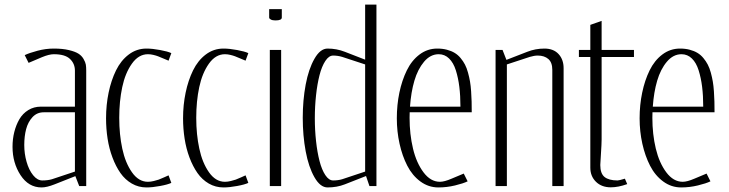

<svg xmlns="http://www.w3.org/2000/svg" viewBox="-20 -820 3213 846"><path d="M359.9 0H329.1L312 -43.9L220.7 -7.8Q186 5.9 163.1 5.9Q106 5.9 70.6 -48.1Q35.2 -102.1 35.2 -173.3Q35.2 -207.5 43 -238.5Q50.8 -269.5 65.4 -294.7Q80.1 -319.8 104.7 -335Q129.4 -350.1 160.2 -350.1H310.1V-508.8Q310.1 -539.6 288.3 -560.3Q266.6 -581.1 217.3 -581.1Q196.3 -581.1 164.6 -567.9L106 -543L88.9 -577.1Q109.4 -586.9 145.3 -596.4Q181.2 -606 217.3 -606Q255.9 -606 283.4 -599.4Q311 -592.8 325.4 -583.7Q339.8 -574.7 348.1 -560.3Q356.4 -545.9 358.2 -535.2Q359.9 -524.4 359.9 -509.8ZM310.1 -64V-325.2H172.4Q143.1 -325.2 123.3 -304Q103.5 -282.7 95.2 -251.2Q86.9 -219.7 86.9 -181.2Q86.9 -142.6 97.2 -106.7Q107.4 -70.8 126 -47.9Q144.5 -24.9 166.5 -24.9Q190.9 -24.9 209 -30.3Z M734.9 -585.9 722.7 -552.7Q713.9 -556.2 699.2 -562.5Q684.6 -568.8 676.3 -572Q668 -575.2 655.8 -578.1Q643.6 -581.1 631.8 -581.1Q590.8 -581.1 561.3 -539.6Q531.7 -498 518.6 -436Q505.4 -374 505.4 -300.8Q505.4 -227.5 518.8 -165Q532.2 -102.5 561.5 -60.8Q590.8 -19 631.8 -19Q644 -19 658 -22.5Q671.9 -25.9 679.4 -28.6Q687 -31.2 703.1 -38.6Q719.2 -45.9 722.7 -47.4L734.9 -14.2Q719.7 -6.8 685.5 -0.5Q651.4 5.9 625.5 5.9Q590.3 5.9 560.8 -11.2Q531.2 -28.3 510.7 -57.6Q490.2 -86.9 475.6 -126Q460.9 -165 454.1 -208.7Q447.3 -252.4 447.3 -298.8Q447.3 -357.4 458.5 -411.6Q469.7 -465.8 491.2 -509.8Q512.7 -553.7 547.4 -579.8Q582 -606 625.5 -606Q651.4 -606 685.5 -599.6Q719.7 -593.3 734.9 -585.9Z M1074.2 -585.9 1062 -552.7Q1053.2 -556.2 1038.6 -562.5Q1023.9 -568.8 1015.6 -572Q1007.3 -575.2 995.1 -578.1Q982.9 -581.1 971.2 -581.1Q930.2 -581.1 900.6 -539.6Q871.1 -498 857.9 -436Q844.7 -374 844.7 -300.8Q844.7 -227.5 858.2 -165Q871.6 -102.5 900.9 -60.8Q930.2 -19 971.2 -19Q983.4 -19 997.3 -22.5Q1011.2 -25.9 1018.8 -28.6Q1026.4 -31.2 1042.5 -38.6Q1058.6 -45.9 1062 -47.4L1074.2 -14.2Q1059.1 -6.8 1024.9 -0.5Q990.7 5.9 964.8 5.9Q929.7 5.9 900.1 -11.2Q870.6 -28.3 850.1 -57.6Q829.6 -86.9 814.9 -126Q800.3 -165 793.5 -208.7Q786.6 -252.4 786.6 -298.8Q786.6 -357.4 797.9 -411.6Q809.1 -465.8 830.6 -509.8Q852.1 -553.7 886.7 -579.8Q921.4 -606 964.8 -606Q990.7 -606 1024.9 -599.6Q1059.1 -593.3 1074.2 -585.9Z M1166 -779.8H1221.7V-742.7Q1221.7 -730 1193.8 -730Q1180.7 -730 1173.3 -733.9Q1166 -737.8 1166 -742.7ZM1168.9 -600.1H1218.8V0H1168.9Z M1638.7 0H1607.9L1592.8 -44.4L1499.5 -7.8Q1464.8 5.9 1423.3 5.9Q1391.1 5.9 1365.5 -39.1Q1339.8 -84 1326.9 -153.3Q1314 -222.7 1314 -300.8Q1314 -378.4 1326.9 -447.3Q1339.8 -516.1 1365.5 -561Q1391.1 -606 1423.3 -606Q1463.4 -606 1499.5 -591.8L1588.9 -557.1V-799.8H1638.7ZM1588.9 -536.1 1487.8 -569.3Q1468.3 -575.2 1447.8 -575.2Q1429.2 -575.2 1413.6 -551.5Q1397.9 -527.8 1387.9 -488.8Q1377.9 -449.7 1372.6 -400.4Q1367.2 -351.1 1367.2 -298.8Q1367.2 -247.1 1372.6 -198.2Q1377.9 -149.4 1387.9 -110.6Q1397.9 -71.8 1413.6 -48.3Q1429.2 -24.9 1447.8 -24.9Q1469.7 -24.9 1487.8 -30.3L1588.9 -64Z M2058.6 -325.2H1785.2Q1784.7 -317.4 1784.7 -300.8Q1784.7 -228.5 1799.8 -165.3Q1814.9 -102.1 1846.2 -60.5Q1877.4 -19 1918.5 -19Q1938 -19 1969.7 -32.7L2023.4 -55.2L2040.5 -21Q2021.5 -11.7 1985.1 -2.9Q1948.7 5.9 1911.6 5.9Q1868.2 5.9 1832.5 -20.3Q1796.9 -46.4 1774.7 -89.6Q1752.4 -132.8 1740.5 -186.8Q1728.5 -240.7 1728.5 -298.8Q1728.5 -357.4 1739.7 -411.6Q1751 -465.8 1772.5 -509.8Q1793.9 -553.7 1828.6 -579.8Q1863.3 -606 1906.7 -606Q1930.2 -606 1949.5 -600.8Q1968.8 -595.7 1983.4 -586.9Q1998 -578.1 2009.5 -564.2Q2021 -550.3 2028.8 -535.4Q2036.6 -520.5 2042.2 -499.8Q2047.9 -479 2051 -460.7Q2054.2 -442.4 2055.9 -417.2Q2057.6 -392.1 2058.1 -372.1Q2058.6 -352.1 2058.6 -325.2ZM2008.8 -350.1Q2008.8 -397.9 2003.9 -437.5Q1999 -477.1 1988.5 -510.3Q1978 -543.5 1958.7 -562.3Q1939.5 -581.1 1913.1 -581.1Q1876.5 -581.1 1848.6 -548.1Q1820.8 -515.1 1805.9 -464.4Q1791 -413.6 1786.6 -350.1Z M2163.6 0V-600.1H2194.3L2211.4 -556.2L2303.2 -591.8Q2339.4 -606 2378.9 -606Q2418.9 -606 2441.2 -581.8Q2463.4 -557.6 2463.4 -519.5V0H2413.6V-512.2Q2413.6 -544.9 2396 -560.1Q2378.4 -575.2 2349.6 -575.2Q2334 -575.2 2314.5 -569.3L2213.4 -536.1V0Z M2581.1 -568.8H2530.8V-600.1H2581.1V-710.4L2630.9 -728V-600.1H2773.4V-568.8H2630.9V-206.1Q2630.9 -187 2627.9 -141.8Q2625 -96.7 2625 -92.8Q2625 -55.2 2644 -40Q2663.1 -24.9 2701.2 -24.9Q2707.5 -24.9 2733.4 -32.7L2743.7 -8.8Q2704.1 5.4 2671.4 5.4Q2630.9 5.4 2606 -19Q2581.1 -43.5 2581.1 -81.1Z M3128.4 -325.2H2855Q2854.5 -317.4 2854.5 -300.8Q2854.5 -228.5 2869.6 -165.3Q2884.8 -102.1 2916 -60.5Q2947.3 -19 2988.3 -19Q3007.8 -19 3039.6 -32.7L3093.3 -55.2L3110.4 -21Q3091.3 -11.7 3054.9 -2.9Q3018.6 5.9 2981.4 5.9Q2938 5.9 2902.3 -20.3Q2866.7 -46.4 2844.5 -89.6Q2822.3 -132.8 2810.3 -186.8Q2798.3 -240.7 2798.3 -298.8Q2798.3 -357.4 2809.6 -411.6Q2820.8 -465.8 2842.3 -509.8Q2863.8 -553.7 2898.4 -579.8Q2933.1 -606 2976.6 -606Q3000 -606 3019.3 -600.8Q3038.6 -595.7 3053.2 -586.9Q3067.9 -578.1 3079.3 -564.2Q3090.8 -550.3 3098.6 -535.4Q3106.4 -520.5 3112.1 -499.8Q3117.7 -479 3120.8 -460.7Q3124 -442.4 3125.7 -417.2Q3127.4 -392.1 3127.9 -372.1Q3128.4 -352.1 3128.4 -325.2ZM3078.6 -350.1Q3078.6 -397.9 3073.7 -437.5Q3068.8 -477.1 3058.3 -510.3Q3047.9 -543.5 3028.6 -562.3Q3009.3 -581.1 2982.9 -581.1Q2946.3 -581.1 2918.5 -548.1Q2890.6 -515.1 2875.7 -464.4Q2860.8 -413.6 2856.4 -350.1Z"/></svg>

Font: Reswysokr
Style: Regular
Weight: 500
Version: Version 0.984